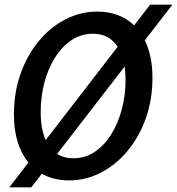

<svg xmlns="http://www.w3.org/2000/svg" viewBox="-20 -764 764 828"><path d="M278 14Q211 14 160.5 -14.5L115 44H20L102.5 -63Q72.5 -99.5 56.2 -152Q40 -204.5 40 -271Q40 -364.5 68.5 -445.2Q97 -526 146.8 -586.2Q196.5 -646.5 261.5 -680.2Q326.5 -714 399.5 -714Q496.5 -714 558.5 -654.5L627.5 -744H723.5L604.5 -590Q637.5 -523 637.5 -429Q637.5 -335 609 -254.5Q580.5 -174 530.5 -113.8Q480.5 -53.5 415.5 -19.8Q350.5 14 278 14ZM155.5 -280.5Q155.5 -208.5 177 -160L487.5 -562.5Q470 -589 443.5 -603.8Q417 -618.5 380.5 -618.5Q329.5 -618.5 288 -590.5Q246.5 -562.5 216.8 -515Q187 -467.5 171.2 -406.8Q155.5 -346 155.5 -280.5ZM296 -81.5Q347.5 -81.5 388.8 -109.2Q430 -137 459.8 -184.8Q489.5 -232.5 505.5 -293.2Q521.5 -354 521.5 -419.5Q521.5 -450.5 517.5 -477L226.5 -100.5Q256 -81.5 296 -81.5Z"/></svg>

Font: Cabin Condensed Medium
Style: Italic
Weight: 500
Width: 3
Italic angle: -10°
Designer: Pablo Impallari
Foundry: Pablo Impallari. http://www.impallari.com Igino Marini. http://www.ikern.com
Version: Version 3.001; ttfautohint (v1.8.3)